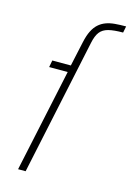

<svg xmlns="http://www.w3.org/2000/svg" viewBox="-114 -802 590 860"><g transform="rotate(15 180.5 -371.5)"><path d="M59 0 161 -478H75L81 -510H167L192 -625Q199 -657 209.5 -678Q220 -699 234.5 -712Q249 -725 267.5 -732Q286 -739 309.5 -741Q333 -743 361 -743L355 -713Q313 -713 287.5 -706.5Q262 -700 248.5 -682.5Q235 -665 228 -631L94 0Z"/></g></svg>

Font: Saira SemiCondensed Thin
Style: Italic
Weight: 250
Width: 4
Italic angle: -12°
Designer: Hector Gatti with collaboration of the Omnibus-Type team
Foundry: Omnibus-Type
Version: Version 1.101